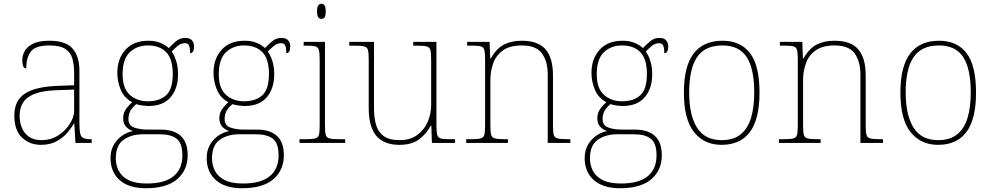

<svg xmlns="http://www.w3.org/2000/svg" viewBox="-20 -758 5260 1018"><path d="M197 10Q138 10 97 -28Q56 -66 56 -146Q56 -225 112.5 -262Q169 -299 290 -303L373 -306V-371Q373 -414 364 -446.5Q355 -479 327 -498Q299 -517 242 -517Q168 -517 143.5 -484.5Q119 -452 119 -395Q98 -395 98 -441Q98 -462 110 -485.5Q122 -509 153.5 -525.5Q185 -542 242 -542Q330 -542 365.5 -499.5Q401 -457 401 -386V-110Q401 -73 404.5 -53.5Q408 -34 420 -27Q432 -20 459 -20H466V0H380L374 -104H372Q361 -83 338.5 -56Q316 -29 281 -9.5Q246 10 197 10ZM201 -15Q250 -15 288.5 -40Q327 -65 350 -101Q373 -137 373 -170V-283L287 -280Q209 -278 165 -261Q121 -244 102.5 -214.5Q84 -185 84 -145Q84 -111 95.5 -81.5Q107 -52 133 -33.5Q159 -15 201 -15Z M754 240Q663 240 614.5 197Q566 154 566 80Q566 39 584 8.5Q602 -22 629.5 -40Q657 -58 685 -63Q663 -70 648 -86.5Q633 -103 633 -132Q633 -161 651 -184Q669 -207 681 -216Q638 -239 620 -282.5Q602 -326 602 -372Q602 -446 645 -494Q688 -542 767 -542Q803 -542 830 -531Q857 -520 875 -503Q889 -518 911 -537.5Q933 -557 962 -557Q987 -557 998 -544Q1009 -531 1009 -513Q1009 -476 988 -476Q988 -505 982 -517Q976 -529 962 -529Q940 -529 924.5 -516.5Q909 -504 890 -485Q904 -466 914 -435Q924 -404 924 -364Q924 -289 884.5 -242.5Q845 -196 767 -196Q755 -196 733 -199Q711 -202 703 -206Q686 -193 673.5 -174Q661 -155 661 -126Q661 -93 691 -82Q721 -71 761 -71H830Q975 -71 975 65Q975 144 919.5 192Q864 240 754 240ZM764 -221Q826 -221 861 -253Q896 -285 896 -365Q896 -445 861.5 -481Q827 -517 764 -517Q706 -517 668 -481Q630 -445 630 -364Q630 -290 668 -255.5Q706 -221 764 -221ZM758 215Q853 215 900 176.5Q947 138 947 66Q947 1 916.5 -22.5Q886 -46 828 -46H737Q677 -46 635.5 -17Q594 12 594 82Q594 117 609.5 147.5Q625 178 661 196.5Q697 215 758 215Z M1264 240Q1173 240 1124.5 197Q1076 154 1076 80Q1076 39 1094 8.5Q1112 -22 1139.5 -40Q1167 -58 1195 -63Q1173 -70 1158 -86.5Q1143 -103 1143 -132Q1143 -161 1161 -184Q1179 -207 1191 -216Q1148 -239 1130 -282.5Q1112 -326 1112 -372Q1112 -446 1155 -494Q1198 -542 1277 -542Q1313 -542 1340 -531Q1367 -520 1385 -503Q1399 -518 1421 -537.5Q1443 -557 1472 -557Q1497 -557 1508 -544Q1519 -531 1519 -513Q1519 -476 1498 -476Q1498 -505 1492 -517Q1486 -529 1472 -529Q1450 -529 1434.5 -516.5Q1419 -504 1400 -485Q1414 -466 1424 -435Q1434 -404 1434 -364Q1434 -289 1394.5 -242.5Q1355 -196 1277 -196Q1265 -196 1243 -199Q1221 -202 1213 -206Q1196 -193 1183.5 -174Q1171 -155 1171 -126Q1171 -93 1201 -82Q1231 -71 1271 -71H1340Q1485 -71 1485 65Q1485 144 1429.5 192Q1374 240 1264 240ZM1274 -221Q1336 -221 1371 -253Q1406 -285 1406 -365Q1406 -445 1371.5 -481Q1337 -517 1274 -517Q1216 -517 1178 -481Q1140 -445 1140 -364Q1140 -290 1178 -255.5Q1216 -221 1274 -221ZM1268 215Q1363 215 1410 176.5Q1457 138 1457 66Q1457 1 1426.5 -22.5Q1396 -46 1338 -46H1247Q1187 -46 1145.5 -17Q1104 12 1104 82Q1104 117 1119.5 147.5Q1135 178 1171 196.5Q1207 215 1268 215Z M1684 -658Q1674 -658 1667.5 -666Q1661 -674 1661 -698Q1661 -721 1667.5 -729.5Q1674 -738 1684 -738Q1695 -738 1701 -729.5Q1707 -721 1707 -698Q1707 -674 1701 -666Q1695 -658 1684 -658ZM1568 0V-20H1598Q1635 -20 1651 -24Q1667 -28 1671 -43.5Q1675 -59 1675 -94V-438Q1675 -475 1671 -491.5Q1667 -508 1652.5 -512Q1638 -516 1608 -516H1590V-536H1703V-94Q1703 -59 1707 -43.5Q1711 -28 1727.5 -24Q1744 -20 1780 -20H1810V0Z M2098 10Q2016 10 1975.5 -37.5Q1935 -85 1935 -184V-442Q1935 -477 1931 -492.5Q1927 -508 1911 -512Q1895 -516 1858 -516H1832V-536H1963V-181Q1963 -134 1974 -96Q1985 -58 2014.5 -36.5Q2044 -15 2098 -15Q2154 -15 2191 -41.5Q2228 -68 2247 -110.5Q2266 -153 2266 -202V-442Q2266 -477 2262 -492.5Q2258 -508 2242 -512Q2226 -516 2189 -516H2171V-536H2294V-94Q2294 -60 2298 -44Q2302 -28 2316.5 -24Q2331 -20 2361 -20H2393V0H2270L2267 -91H2263Q2244 -52 2204.5 -21Q2165 10 2098 10Z M2452 0V-20H2475Q2512 -20 2528 -24Q2544 -28 2548 -43.5Q2552 -59 2552 -94V-442Q2552 -477 2548 -492.5Q2544 -508 2529.5 -512Q2515 -516 2485 -516H2457V-536H2576L2579 -449H2583Q2613 -502 2652.5 -522Q2692 -542 2747 -542Q2833 -542 2872.5 -496.5Q2912 -451 2912 -357V-94Q2912 -59 2916 -43.5Q2920 -28 2936.5 -24Q2953 -20 2989 -20H3004V0H2884V-365Q2884 -432 2853.5 -474.5Q2823 -517 2747 -517Q2682 -517 2645.5 -490Q2609 -463 2594.5 -421Q2580 -379 2580 -334V-94Q2580 -59 2584 -43.5Q2588 -28 2604.5 -24Q2621 -20 2657 -20H2673V0Z M3268 240Q3177 240 3128.5 197Q3080 154 3080 80Q3080 39 3098 8.5Q3116 -22 3143.5 -40Q3171 -58 3199 -63Q3177 -70 3162 -86.5Q3147 -103 3147 -132Q3147 -161 3165 -184Q3183 -207 3195 -216Q3152 -239 3134 -282.5Q3116 -326 3116 -372Q3116 -446 3159 -494Q3202 -542 3281 -542Q3317 -542 3344 -531Q3371 -520 3389 -503Q3403 -518 3425 -537.5Q3447 -557 3476 -557Q3501 -557 3512 -544Q3523 -531 3523 -513Q3523 -476 3502 -476Q3502 -505 3496 -517Q3490 -529 3476 -529Q3454 -529 3438.5 -516.5Q3423 -504 3404 -485Q3418 -466 3428 -435Q3438 -404 3438 -364Q3438 -289 3398.5 -242.5Q3359 -196 3281 -196Q3269 -196 3247 -199Q3225 -202 3217 -206Q3200 -193 3187.5 -174Q3175 -155 3175 -126Q3175 -93 3205 -82Q3235 -71 3275 -71H3344Q3489 -71 3489 65Q3489 144 3433.5 192Q3378 240 3268 240ZM3278 -221Q3340 -221 3375 -253Q3410 -285 3410 -365Q3410 -445 3375.5 -481Q3341 -517 3278 -517Q3220 -517 3182 -481Q3144 -445 3144 -364Q3144 -290 3182 -255.5Q3220 -221 3278 -221ZM3272 215Q3367 215 3414 176.5Q3461 138 3461 66Q3461 1 3430.5 -22.5Q3400 -46 3342 -46H3251Q3191 -46 3149.5 -17Q3108 12 3108 82Q3108 117 3123.5 147.5Q3139 178 3175 196.5Q3211 215 3272 215Z M3806 10Q3713 10 3659.5 -58Q3606 -126 3606 -267Q3606 -407 3658 -474.5Q3710 -542 3811 -542Q3906 -542 3956.5 -476.5Q4007 -411 4007 -267Q4007 -126 3956 -58Q3905 10 3806 10ZM3806 -15Q3870 -15 3908 -46.5Q3946 -78 3962.5 -134.5Q3979 -191 3979 -267Q3979 -395 3938.5 -456Q3898 -517 3811 -517Q3717 -517 3675.5 -454.5Q3634 -392 3634 -267Q3634 -148 3675.5 -81.5Q3717 -15 3806 -15Z M4110 0V-20H4133Q4170 -20 4186 -24Q4202 -28 4206 -43.5Q4210 -59 4210 -94V-442Q4210 -477 4206 -492.5Q4202 -508 4187.5 -512Q4173 -516 4143 -516H4115V-536H4234L4237 -449H4241Q4271 -502 4310.5 -522Q4350 -542 4405 -542Q4491 -542 4530.5 -496.5Q4570 -451 4570 -357V-94Q4570 -59 4574 -43.5Q4578 -28 4594.5 -24Q4611 -20 4647 -20H4662V0H4542V-365Q4542 -432 4511.5 -474.5Q4481 -517 4405 -517Q4340 -517 4303.5 -490Q4267 -463 4252.5 -421Q4238 -379 4238 -334V-94Q4238 -59 4242 -43.5Q4246 -28 4262.5 -24Q4279 -20 4315 -20H4331V0Z M4954 10Q4861 10 4807.5 -58Q4754 -126 4754 -267Q4754 -407 4806 -474.5Q4858 -542 4959 -542Q5054 -542 5104.5 -476.5Q5155 -411 5155 -267Q5155 -126 5104 -58Q5053 10 4954 10ZM4954 -15Q5018 -15 5056 -46.5Q5094 -78 5110.5 -134.5Q5127 -191 5127 -267Q5127 -395 5086.5 -456Q5046 -517 4959 -517Q4865 -517 4823.5 -454.5Q4782 -392 4782 -267Q4782 -148 4823.5 -81.5Q4865 -15 4954 -15Z"/></svg>

Font: Noto Serif Myanmar Thin
Style: Regular
Weight: 100
Designer: Ben Mitchell and the Monotype Design Team
Foundry: Monotype Imaging Inc.
Version: Version 2.106; ttfautohint (v1.8.4.7-5d5b)